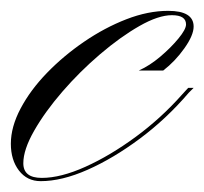

<svg xmlns="http://www.w3.org/2000/svg" viewBox="-63 -325 377 354"><path d="M12 9Q-13 9 -28 -10.5Q-43 -30 -43 -60Q-43 -91 -25 -125Q-7 -159 23.5 -190.5Q54 -222 92 -248Q130 -274 170 -289.5Q210 -305 247 -305Q294 -305 294 -276Q294 -260 277 -236Q260 -212 238 -195H193Q213 -204 232.5 -220.5Q252 -237 266 -254Q280 -271 280 -280Q280 -297 254 -297Q229 -297 194 -277Q159 -257 121.5 -225Q84 -193 52 -156Q20 -119 0 -84Q-20 -49 -20 -24Q-20 3 14 3Q49 3 94.5 -17.5Q140 -38 187 -72.5Q234 -107 273 -151L284 -163H294L285 -154Q244 -106 195 -69.5Q146 -33 98.5 -12Q51 9 12 9Z"/></svg>

Font: Ballet 24pt
Style: Regular
Weight: 400
Designer: Maximiliano R. Sproviero
Foundry: Omnibus-Type
Version: Version 1.100